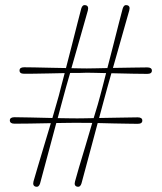

<svg xmlns="http://www.w3.org/2000/svg" viewBox="-20 -720 627 742"><path d="M295 -11.5Q290.5 4 278.5 1.5Q265 -1.5 270 -19Q274 -35 285 -72Q296 -109 310 -155.2Q324 -201.5 336.5 -245Q317.5 -245 302.2 -245.2Q287 -245.5 278.5 -245.5Q267.5 -245.5 245.8 -245.2Q224 -245 197.5 -244.5Q186 -201.5 173.5 -154.8Q161 -108 150.5 -69.2Q140 -30.5 135 -11.5Q130.5 4 118.5 1.5Q105 -1.5 109.5 -19Q114 -35 125 -72Q136 -109 149.8 -155Q163.5 -201 176.5 -244Q134 -243 93.2 -242.5Q52.5 -242 36 -242Q18.5 -242 18 -254.5Q18 -267 36 -267Q54.5 -267 96.8 -266Q139 -265 182.5 -264Q191 -293 197.5 -316Q204 -339 207.5 -351Q210.5 -363.5 216.5 -386.2Q222.5 -409 230 -437.5Q199.5 -437 168 -436.2Q136.5 -435.5 111 -435.2Q85.5 -435 73 -435Q55.5 -435 55.5 -447.5Q55.5 -460 73 -460Q86.5 -460 113.2 -459.5Q140 -459 172.2 -458.2Q204.5 -457.5 235 -457Q246 -499.5 257.8 -545.5Q269.5 -591.5 279.2 -629.8Q289 -668 294 -687Q298.5 -702.5 310.5 -700Q324 -697.5 319.5 -679.5Q314.5 -662 304.2 -625.5Q294 -589 281 -544Q268 -499 256 -456.5Q276 -456 291.5 -455.8Q307 -455.5 315.5 -455.5Q326.5 -455.5 347.8 -456Q369 -456.5 395 -457Q406 -499.5 417.8 -545.5Q429.5 -591.5 439.2 -629.8Q449 -668 454 -686.5Q458.5 -702.5 470.5 -700Q484.5 -697.5 479.5 -679.5Q474.5 -662 464.2 -625.8Q454 -589.5 441.2 -544.5Q428.5 -499.5 416.5 -457.5Q456 -458 494 -458.8Q532 -459.5 549 -459.5Q567 -459.5 567 -447Q567 -434.5 549 -434.5Q532.5 -434.5 492.2 -435.2Q452 -436 410.5 -437Q402 -407 395.2 -382.8Q388.5 -358.5 385 -345.5Q382 -334.5 376.2 -313Q370.5 -291.5 363 -264Q405.5 -264.5 449.2 -265.5Q493 -266.5 512 -266.5Q530 -266.5 530 -254Q530 -241.5 512 -241.5Q499.5 -241.5 474.2 -242Q449 -242.5 418 -243Q387 -243.5 357.5 -244.5Q346 -201.5 333.5 -154.8Q321 -108 310.5 -69.2Q300 -30.5 295 -11.5ZM225 -345.5Q222 -334.5 216.2 -313Q210.5 -291.5 203 -263.5Q228 -263 248 -262.8Q268 -262.5 278.5 -262.5Q287.5 -262.5 304.2 -262.8Q321 -263 342 -263.5Q351 -292.5 357.8 -315.8Q364.5 -339 367.5 -351Q371 -363.5 376.8 -386.2Q382.5 -409 390 -437.5Q366 -438 346 -438.5Q326 -439 315.5 -439Q306.5 -438.5 289.2 -438.2Q272 -438 251 -438Q242 -407.5 235.2 -383Q228.5 -358.5 225 -345.5Z"/></svg>

Font: Fraunces 72pt S000 Light
Style: Regular
Weight: 300
Version: Version 1.000; ttfautohint (v1.8.3)